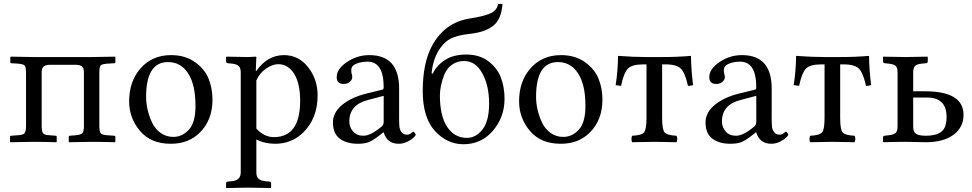

<svg xmlns="http://www.w3.org/2000/svg" viewBox="-20 -718 4922 972"><path d="M111.8 -347.2Q111.8 -377.9 105 -386Q98.1 -394 68.8 -396L37.1 -397.9Q32.2 -397.9 32.2 -402.8V-429.2L34.2 -431.2L149.9 -429.2H441.9L563 -431.2L564 -429.2V-403.8Q564 -397.9 558.1 -397.9L525.9 -396Q496.1 -394 489.5 -386.5Q482.9 -378.9 482.9 -348.1V-80.1Q482.9 -51.3 490.5 -42.7Q498 -34.2 525.9 -33.2L558.1 -30.8Q564 -30.8 564 -24.9V0L563 2Q491.2 0 444.8 0L329.1 2L328.1 0V-25.9Q328.1 -30.8 333 -30.8L361.8 -33.2Q389.6 -35.2 397.2 -44.2Q404.8 -53.2 404.8 -80.1V-351.1Q404.8 -376 393.3 -383.1Q381.8 -390.1 361.8 -390.1H233.9Q213.9 -390.1 202.4 -382.6Q190.9 -375 190.9 -351.1V-80.1Q190.9 -51.3 198.5 -42.7Q206.1 -34.2 232.9 -33.2L262.2 -30.8Q267.1 -30.8 267.1 -24.9V0L266.1 2Q196.3 0 150.9 0L33.2 2L30.8 0V-25.9Q30.8 -30.8 37.1 -30.8L68.8 -33.2Q96.7 -34.2 104.2 -43.7Q111.8 -53.2 111.8 -80.1Z M633.8 -205.1Q633.8 -304.2 689 -369.1Q748.5 -439 845.7 -439Q917.5 -439 967 -403.6Q1016.6 -368.2 1036.1 -319.1Q1055.7 -270 1055.7 -213.9Q1055.7 -109.4 990.7 -45.9Q933.6 10.3 843.8 9.8Q743.7 9.8 688.7 -55.2Q633.8 -120.1 633.8 -205.1ZM830.6 -403.8Q719.7 -403.8 719.7 -228Q719.7 -195.8 727.3 -162.8Q734.9 -129.9 749.8 -97.9Q764.6 -65.9 792.7 -45.4Q820.8 -24.9 857.9 -24.9Q901.9 -24.9 935.8 -61Q969.7 -97.2 969.7 -182.1Q969.7 -289.1 932.6 -346.4Q895.5 -403.8 830.6 -403.8Z M1277.8 -311V-66.9Q1316.9 -23.9 1366.7 -23.9Q1499.5 -23.9 1499.5 -208Q1499.5 -295.9 1469 -344.5Q1438.5 -393.1 1388.7 -393.1Q1359.9 -393.1 1326.9 -370.6Q1293.9 -348.1 1277.8 -311ZM1277.8 -429.2 1274.9 -358.9H1277.8Q1334 -439 1417.5 -439Q1491.7 -439 1539.8 -377.9Q1587.9 -316.9 1587.9 -234.9Q1587.9 -117.7 1513.7 -45.9Q1454.6 10.3 1372.6 9.8Q1319.3 9.8 1277.8 -12.2V154.8Q1277.8 175.8 1288.3 186.3Q1298.8 196.8 1323.7 199.2L1343.8 201.2Q1352.5 203.1 1352.5 209V231.9L1350.6 233.9Q1276.4 231.9 1235.8 231.9L1127.4 233.9L1124.5 231.9V209Q1124.5 203.1 1133.8 201.2L1153.8 199.2Q1198.7 195.3 1198.7 154.8V-352.1Q1198.7 -373 1189.2 -383.1Q1179.7 -393.1 1153.8 -396L1133.8 -397.9Q1125 -399.9 1124.5 -405.8V-429.2L1127.4 -431.2Q1198.2 -429.2 1235.8 -429.2L1275.9 -431.2Z M1922.4 -232.9 1843.3 -211.9Q1748 -188 1748.5 -102.1Q1748.5 -75.2 1766.8 -53Q1785.2 -30.8 1820.3 -30.8Q1855.5 -30.8 1908.2 -74.2Q1922.4 -84 1922.4 -100.1ZM1922.4 -47.9H1920.4L1900.4 -32.2Q1867.2 -6.3 1846.2 1.7Q1825.2 9.8 1791.5 9.8Q1734.4 9.8 1700 -16.1Q1665.5 -42 1665.5 -98.1Q1665.5 -147.9 1710.9 -186Q1756.3 -224.1 1830.6 -243.2L1916.5 -264.2Q1922.4 -266.1 1922.4 -275.9Q1922.4 -405.8 1841.3 -405.8Q1808.1 -405.8 1783.2 -395.3Q1758.3 -384.8 1758.3 -363.8Q1758.3 -349.6 1760.3 -344.2Q1763.2 -338.4 1763.2 -326.2Q1763.2 -314.9 1751.2 -304Q1739.3 -293 1719.2 -293Q1684.1 -293 1684.6 -328.1Q1684.6 -369.1 1736.6 -404.1Q1788.6 -439 1849.6 -439Q2000.5 -439 2000.5 -270V-121.1Q2000.5 -92.3 2002 -77.1Q2003.4 -62 2012.9 -49.1Q2022.5 -36.1 2040.5 -36.1Q2052.7 -36.1 2061.5 -43.9Q2070.3 -51.8 2071.3 -51.8Q2074.2 -51.8 2079.3 -45.9Q2084.5 -40 2084.5 -35.2Q2084.5 -32.2 2074 -21.7Q2063.5 -11.2 2042.5 -0.7Q2021.5 9.8 1999.5 9.8Q1939.5 10.3 1922.4 -47.9Z M2207 -234.9Q2207 -130.9 2243.9 -75.4Q2280.8 -20 2343.8 -20Q2389.6 -20 2422.9 -63Q2456.1 -106 2456.1 -193.8Q2456.1 -285.6 2421.4 -347.4Q2386.7 -409.2 2330.1 -409.2Q2293.9 -409.2 2267.8 -390.1Q2241.7 -371.1 2229.7 -341.1Q2217.8 -311 2212.4 -284.4Q2207 -257.8 2207 -234.9ZM2120.1 -256.8Q2120.1 -397 2166 -483.9Q2230 -604 2356.9 -624Q2428.7 -635.3 2462.4 -650.1Q2496.1 -665 2502 -698.2H2523.9Q2518.1 -620.1 2477.1 -587.6Q2436 -555.2 2360.8 -546.9Q2293 -540 2258.1 -520.5Q2223.1 -501 2198.7 -459Q2170.9 -411.1 2165 -347.2L2170.9 -345.2Q2189.9 -386.2 2232.4 -414.1Q2274.9 -441.9 2340.8 -441.9Q2407.7 -441.9 2452.9 -407.5Q2498 -373 2516.1 -324.5Q2534.2 -275.9 2534.2 -217.8Q2534.2 -125 2475.6 -56.4Q2417 12.2 2326.2 12.2Q2243.2 12.2 2181.6 -55.4Q2120.1 -123 2120.1 -256.8Z M2607.9 -205.1Q2607.9 -304.2 2663.1 -369.1Q2722.7 -439 2819.8 -439Q2891.6 -439 2941.2 -403.6Q2990.7 -368.2 3010.3 -319.1Q3029.8 -270 3029.8 -213.9Q3029.8 -109.4 2964.8 -45.9Q2907.7 10.3 2817.9 9.8Q2717.8 9.8 2662.8 -55.2Q2607.9 -120.1 2607.9 -205.1ZM2804.7 -403.8Q2693.8 -403.8 2693.8 -228Q2693.8 -195.8 2701.4 -162.8Q2709 -129.9 2723.9 -97.9Q2738.8 -65.9 2766.8 -45.4Q2794.9 -24.9 2832 -24.9Q2876 -24.9 2909.9 -61Q2943.8 -97.2 2943.8 -182.1Q2943.8 -289.1 2906.7 -346.4Q2869.6 -403.8 2804.7 -403.8Z M3252.9 -122.1V-392.1H3237.8Q3178.7 -392.1 3158.2 -370.1Q3137.7 -348.1 3124 -283.2L3096.7 -287.1Q3107.9 -356.9 3108.9 -435.1Q3189 -429.2 3254.9 -429.2H3329.6Q3408.7 -429.2 3478 -435.1Q3479 -361.8 3488.8 -287.1Q3475.6 -283.2 3462.9 -283.2Q3448.7 -347.2 3427.7 -369.6Q3406.7 -392.1 3348.6 -392.1H3332V-122.1Q3332 -62 3344.5 -47.6Q3356.9 -33.2 3403.8 -30.8Q3408.7 -25.9 3408.7 -13.9Q3408.7 -2 3403.8 2Q3317.9 0 3293 0Q3265.1 0 3180.7 2Q3176.8 -2 3176.8 -13.9Q3176.8 -25.9 3180.7 -30.8Q3227.5 -32.7 3240.2 -47.4Q3252.9 -62 3252.9 -122.1Z M3808.6 -232.9 3729.5 -211.9Q3634.3 -188 3634.8 -102.1Q3634.8 -75.2 3653.1 -53Q3671.4 -30.8 3706.5 -30.8Q3741.7 -30.8 3794.4 -74.2Q3808.6 -84 3808.6 -100.1ZM3808.6 -47.9H3806.6L3786.6 -32.2Q3753.4 -6.3 3732.4 1.7Q3711.4 9.8 3677.7 9.8Q3620.6 9.8 3586.2 -16.1Q3551.8 -42 3551.8 -98.1Q3551.8 -147.9 3597.2 -186Q3642.6 -224.1 3716.8 -243.2L3802.7 -264.2Q3808.6 -266.1 3808.6 -275.9Q3808.6 -405.8 3727.5 -405.8Q3694.3 -405.8 3669.4 -395.3Q3644.5 -384.8 3644.5 -363.8Q3644.5 -349.6 3646.5 -344.2Q3649.4 -338.4 3649.4 -326.2Q3649.4 -314.9 3637.5 -304Q3625.5 -293 3605.5 -293Q3570.3 -293 3570.8 -328.1Q3570.8 -369.1 3622.8 -404.1Q3674.8 -439 3735.8 -439Q3886.7 -439 3886.7 -270V-121.1Q3886.7 -92.3 3888.2 -77.1Q3889.6 -62 3899.2 -49.1Q3908.7 -36.1 3926.8 -36.1Q3939 -36.1 3947.8 -43.9Q3956.5 -51.8 3957.5 -51.8Q3960.4 -51.8 3965.6 -45.9Q3970.7 -40 3970.7 -35.2Q3970.7 -32.2 3960.2 -21.7Q3949.7 -11.2 3928.7 -0.7Q3907.7 9.8 3885.7 9.8Q3825.7 10.3 3808.6 -47.9Z M4154.3 -122.1V-392.1H4139.2Q4080.1 -392.1 4059.6 -370.1Q4039.1 -348.1 4025.4 -283.2L3998 -287.1Q4009.3 -356.9 4010.3 -435.1Q4090.3 -429.2 4156.2 -429.2H4231Q4310.1 -429.2 4379.4 -435.1Q4380.4 -361.8 4390.1 -287.1Q4377 -283.2 4364.3 -283.2Q4350.1 -347.2 4329.1 -369.6Q4308.1 -392.1 4250 -392.1H4233.4V-122.1Q4233.4 -62 4245.8 -47.6Q4258.3 -33.2 4305.2 -30.8Q4310.1 -25.9 4310.1 -13.9Q4310.1 -2 4305.2 2Q4219.2 0 4194.3 0Q4166.5 0 4082 2Q4078.1 -2 4078.1 -13.9Q4078.1 -25.9 4082 -30.8Q4128.9 -32.7 4141.6 -47.4Q4154.3 -62 4154.3 -122.1Z M4772 -126Q4772 -224.1 4673.8 -224.1H4603V-76.2Q4603 -50.3 4617.4 -40.5Q4631.8 -30.8 4668.9 -30.8Q4716.8 -30.8 4744.4 -50.3Q4772 -69.8 4772 -126ZM4523.9 -78.1V-352.1Q4523.9 -374 4514.9 -383.5Q4505.9 -393.1 4478 -396L4458 -397.9Q4450.2 -399.9 4450.2 -407.2V-429.2L4452.1 -431.2Q4523.9 -429.2 4562 -429.2L4674.8 -431.2L4676.8 -429.2V-407.2Q4676.8 -398.4 4668 -397.9L4647.9 -396Q4622.1 -394 4612.5 -384Q4603 -374 4603 -352.1V-255.9H4663.1Q4857.9 -255.9 4857.9 -136.2Q4857.9 -73.2 4806.9 -35.6Q4755.9 2 4668 2Q4647 2 4615 1Q4583 0 4562 0Q4519.5 0 4452.1 2L4450.2 0V-22.9Q4450.2 -28.8 4458 -30.8L4478 -33.2Q4505.9 -36.1 4514.9 -45.7Q4523.9 -55.2 4523.9 -78.1Z"/></svg>

Font: Linux Libertine Capitals
Style: Small Caps
Weight: 400
Designer: Philipp H. Poll
Foundry: Philipp H. Poll
Version: Version 5.1.3